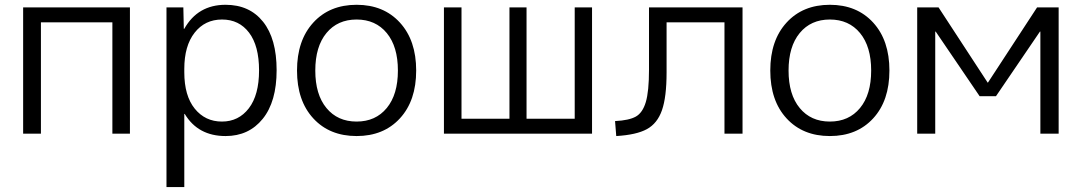

<svg xmlns="http://www.w3.org/2000/svg" viewBox="-20 -550 4450 790"><path d="M75.2 0V-519.5H514.6V0H442.4V-458H148.4V0Z M665 219.7V-519.5H734.4L736.3 -431.6H738.3Q793.9 -530.3 908.2 -530.3Q1006.8 -530.3 1062.5 -460.4Q1118.2 -390.6 1118.2 -261.2Q1118.2 -131.8 1061 -61Q1003.9 9.8 908.2 9.8Q794.9 9.8 740.2 -81.1H738.3V219.7ZM738.3 -252.9Q738.3 -156.2 781.2 -103Q824.2 -49.8 893.1 -49.8Q961.9 -49.8 1003.9 -104.5Q1045.9 -159.2 1045.9 -260.3Q1045.9 -361.3 1004.9 -415.5Q963.9 -469.7 893.6 -469.7Q823.2 -469.7 780.8 -415.5Q738.3 -361.3 738.3 -266.6Z M1269 -63Q1202.1 -135.7 1202.1 -259.8Q1202.1 -383.8 1269 -457Q1335.9 -530.3 1447.3 -530.3Q1558.6 -530.3 1625.5 -457Q1692.4 -383.8 1692.4 -259.8Q1692.4 -135.7 1625.5 -63Q1558.6 9.8 1447.3 9.8Q1335.9 9.8 1269 -63ZM1323.2 -414.1Q1277.3 -358.4 1277.3 -259.8Q1277.3 -161.1 1323.2 -105.5Q1369.1 -49.8 1447.3 -49.8Q1525.4 -49.8 1571.3 -105.5Q1617.2 -161.1 1617.2 -259.8Q1617.2 -358.4 1571.3 -414.1Q1525.4 -469.7 1447.3 -469.7Q1369.1 -469.7 1323.2 -414.1Z M1806.6 0V-519.5H1878.9V-61.5H2076.2V-519.5H2146.5V-61.5H2344.7V-519.5H2416V0Z M2510.7 -51.8Q2568.4 -54.7 2596.2 -70.3Q2624 -85.9 2637.2 -129.9Q2650.4 -173.8 2650.4 -263.7V-519.5H3035.2V0H2960.9V-458H2722.7V-252Q2722.7 -150.4 2703.6 -96.2Q2684.6 -42 2641.6 -18.6Q2598.6 4.9 2515.6 9.8Z M3216.3 -63Q3149.4 -135.7 3149.4 -259.8Q3149.4 -383.8 3216.3 -457Q3283.2 -530.3 3394.5 -530.3Q3505.9 -530.3 3572.8 -457Q3639.6 -383.8 3639.6 -259.8Q3639.6 -135.7 3572.8 -63Q3505.9 9.8 3394.5 9.8Q3283.2 9.8 3216.3 -63ZM3270.5 -414.1Q3224.6 -358.4 3224.6 -259.8Q3224.6 -161.1 3270.5 -105.5Q3316.4 -49.8 3394.5 -49.8Q3472.7 -49.8 3518.6 -105.5Q3564.5 -161.1 3564.5 -259.8Q3564.5 -358.4 3518.6 -414.1Q3472.7 -469.7 3394.5 -469.7Q3316.4 -469.7 3270.5 -414.1Z M3753.9 0V-519.5H3841.8L4043.9 -210H4044.9L4247.1 -519.5H4335.9V0H4260.7V-419.9H4258.8L4078.1 -154.3H4010.7L3830.1 -419.9H3828.1V0Z"/></svg>

Font: GenEi M Gothic v2 Regular
Style: Regular
Weight: 400
Version: Version 2.0